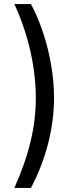

<svg xmlns="http://www.w3.org/2000/svg" viewBox="-20 -793 384 949"><path d="M51 136H133C207 -5 247 -159 247 -309C247 -466 204 -639 133 -773H51C120 -623 157 -460 157 -309C157 -166 124 -28 51 136Z"/></svg>

Font: Wafeq
Style: Regular
Weight: 400
Designer: Rasmus Andersson & Azza Alameddine
Foundry: Google & TypeTogether
Version: Version 3.000;FEAKit 1.0